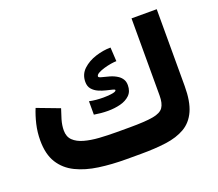

<svg xmlns="http://www.w3.org/2000/svg" viewBox="-115 -849 1147 1010"><g transform="rotate(-20 458.0 -343.5)"><path d="M432.1 -151.4H504.4Q590.8 -151.4 635 -159.2Q679.2 -167 694.3 -189.5Q709.5 -211.9 709.5 -255.4V-687H850.6V-256.8Q850.6 -170.9 827.4 -119.4Q804.2 -67.9 760 -42.2Q715.8 -16.6 653.6 -8.3Q591.3 0 512.7 0H432.1Q350.1 0 278.8 -10Q207.5 -20 153.6 -46.4Q99.6 -72.8 69.1 -121.3Q38.6 -169.9 38.6 -247.1Q38.6 -293.5 48.8 -336.9Q59.1 -380.4 74.2 -417L199.7 -369.6Q191.4 -346.2 182.1 -314.7Q172.9 -283.2 172.9 -254.4Q172.9 -219.2 194.1 -198.7Q215.3 -178.2 251.7 -168Q288.1 -157.7 334.7 -154.5Q381.3 -151.4 432.1 -151.4ZM350.1 -354Q367.2 -350.1 388.2 -348.1Q409.2 -346.2 429.2 -346.2Q458.5 -346.2 479.7 -350.1Q501 -354 501 -361.8Q501 -365.7 487.5 -368.9Q474.1 -372.1 453.9 -377Q433.6 -381.8 413.6 -390.6Q393.6 -399.4 380.1 -415Q366.7 -430.7 366.7 -455.6Q366.7 -498 396.2 -525.6Q425.8 -553.2 469 -566.9Q512.2 -580.6 553.2 -580.6L557.6 -502.9Q545.9 -502.9 526.4 -499.8Q506.8 -496.6 486.8 -490.7Q466.8 -484.9 452.9 -477.1Q439 -469.2 439 -460Q439 -454.1 456.5 -450Q474.1 -445.8 498.3 -439Q522.5 -432.1 542 -418.9Q555.2 -409.7 563.2 -396.5Q571.3 -383.3 571.3 -363.8Q571.3 -328.6 550.5 -308.6Q529.8 -288.6 497.1 -280.3Q464.4 -272 427.2 -272Q407.7 -272 387.9 -273.9Q368.2 -275.9 350.1 -278.8Z"/></g></svg>

Font: Vazirmatn RD UI Black
Style: Regular
Weight: 900
Designer: Saber Rastikerdar
Foundry: Saber Rastikerdar
Version: Version 33.003